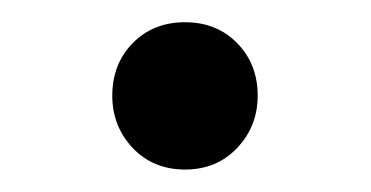

<svg xmlns="http://www.w3.org/2000/svg" viewBox="-20 -141 330 171"><path d="M144.8 10Q116.5 10 98.2 -9.2Q80 -28.5 80 -55.8Q80 -84 98.2 -102.6Q116.5 -121.2 144.8 -121.2Q173 -121.2 191.2 -102.6Q209.5 -84 209.5 -55.8Q209.5 -28.5 191.2 -9.2Q173 10 144.8 10Z"/></svg>

Font: Outfit Thin
Style: Regular
Weight: 100
Designer: Rodrigo Fuenzalida
Foundry: fragTYPE
Version: Version 1.000